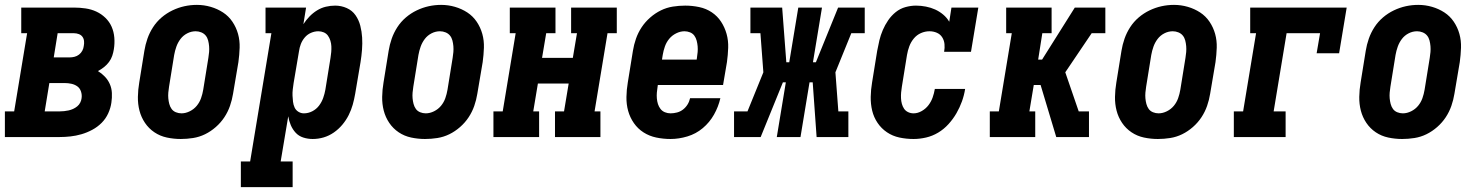

<svg xmlns="http://www.w3.org/2000/svg" viewBox="-35 -561 6055 786"><path d="M-15 0V-105H23L76 -425H52V-530H268Q292 -530 315.5 -526.5Q339 -523 359.5 -513.5Q380 -504 396.5 -488Q413 -472 422 -451.5Q431 -431 433 -407Q435 -383 431 -359Q429 -346 424.5 -332.5Q420 -319 411 -307Q402 -295 390.5 -286Q379 -277 366 -270Q381 -261 394 -247.5Q407 -234 414.5 -217Q422 -200 423 -180.5Q424 -161 421 -141Q418 -119 408 -97Q398 -75 381 -58Q364 -41 342.5 -29.5Q321 -18 298.5 -11.5Q276 -5 253.5 -2.5Q231 0 209 0ZM185 -326H250Q260 -326 270 -328.5Q280 -331 288.5 -337.5Q297 -344 302 -353.5Q307 -363 308 -373Q310 -383 309 -393Q308 -403 302.5 -410.5Q297 -418 287.5 -421.5Q278 -425 268 -425H201ZM148 -105H209Q218 -105 227.5 -106Q237 -107 246 -109Q255 -111 264 -115Q273 -119 281 -125.5Q289 -132 293.5 -141Q298 -150 299 -159Q301 -173 296.5 -186.5Q292 -200 281.5 -207.5Q271 -215 257.5 -218Q244 -221 230 -221H167Z M705 8Q676 8 648 2Q620 -4 597 -19.5Q574 -35 558.5 -58Q543 -81 536 -108Q529 -135 529.5 -164.5Q530 -194 535 -223L556 -353Q560 -378 568.5 -402.5Q577 -427 591.5 -449.5Q606 -472 626.5 -489.5Q647 -507 671 -518.5Q695 -530 720 -535.5Q745 -541 771 -541Q800 -541 827.5 -533Q855 -525 878 -510Q901 -495 916.5 -472Q932 -449 939.5 -422Q947 -395 946 -365.5Q945 -336 941 -307L919 -177Q915 -152 906.5 -127.5Q898 -103 883.5 -81Q869 -59 848.5 -41Q828 -23 804.5 -11.5Q781 0 755.5 4Q730 8 705 8ZM708 -97Q725 -97 742 -105.5Q759 -114 770.5 -128Q782 -142 788 -159Q794 -176 797 -194L818 -324Q820 -336 821 -348Q822 -360 821 -372Q820 -384 817 -395.5Q814 -407 807 -415.5Q800 -424 789 -428.5Q778 -433 766 -433Q748 -433 731.5 -424.5Q715 -416 704 -401.5Q693 -387 687 -370Q681 -353 678 -336L657 -206Q655 -194 654 -182Q653 -170 654 -158.5Q655 -147 658 -135.5Q661 -124 667.5 -115Q674 -106 685 -101.5Q696 -97 708 -97Z M951 205V100H989L1076 -425H1052V-530H1218L1207 -462Q1218 -479 1232 -493.5Q1246 -508 1263 -518.5Q1280 -529 1299 -533.5Q1318 -538 1337 -538Q1362 -538 1384.5 -528Q1407 -518 1420.5 -498.5Q1434 -479 1440 -455.5Q1446 -432 1447.5 -407.5Q1449 -383 1447 -357.5Q1445 -332 1441 -307L1419 -177Q1415 -154 1409 -132.5Q1403 -111 1392.5 -90Q1382 -69 1366.5 -50.5Q1351 -32 1331.5 -18.5Q1312 -5 1290 1.5Q1268 8 1245 8Q1225 8 1206.5 2Q1188 -4 1175.5 -17.5Q1163 -31 1155.5 -48.5Q1148 -66 1145 -85L1114 100H1163V205ZM1209 -97Q1227 -97 1243.5 -105.5Q1260 -114 1271 -128.5Q1282 -143 1288 -160Q1294 -177 1297 -194L1318 -324Q1320 -336 1321 -348Q1322 -360 1321.5 -371.5Q1321 -383 1317.5 -394.5Q1314 -406 1307.5 -415Q1301 -424 1290.5 -428.5Q1280 -433 1268 -433Q1253 -433 1238 -426.5Q1223 -420 1212.5 -407.5Q1202 -395 1196.5 -380.5Q1191 -366 1189 -351L1167 -221Q1165 -208 1163.5 -195Q1162 -182 1162.5 -169.5Q1163 -157 1164.5 -144.5Q1166 -132 1171 -121Q1176 -110 1186.5 -103.5Q1197 -97 1209 -97Z M1705 8Q1676 8 1648 2Q1620 -4 1597 -19.5Q1574 -35 1558.5 -58Q1543 -81 1536 -108Q1529 -135 1529.5 -164.5Q1530 -194 1535 -223L1556 -353Q1560 -378 1568.5 -402.5Q1577 -427 1591.5 -449.5Q1606 -472 1626.5 -489.5Q1647 -507 1671 -518.5Q1695 -530 1720 -535.5Q1745 -541 1771 -541Q1800 -541 1827.5 -533Q1855 -525 1878 -510Q1901 -495 1916.5 -472Q1932 -449 1939.5 -422Q1947 -395 1946 -365.5Q1945 -336 1941 -307L1919 -177Q1915 -152 1906.5 -127.5Q1898 -103 1883.5 -81Q1869 -59 1848.5 -41Q1828 -23 1804.5 -11.5Q1781 0 1755.5 4Q1730 8 1705 8ZM1708 -97Q1725 -97 1742 -105.5Q1759 -114 1770.5 -128Q1782 -142 1788 -159Q1794 -176 1797 -194L1818 -324Q1820 -336 1821 -348Q1822 -360 1821 -372Q1820 -384 1817 -395.5Q1814 -407 1807 -415.5Q1800 -424 1789 -428.5Q1778 -433 1766 -433Q1748 -433 1731.5 -424.5Q1715 -416 1704 -401.5Q1693 -387 1687 -370Q1681 -353 1678 -336L1657 -206Q1655 -194 1654 -182Q1653 -170 1654 -158.5Q1655 -147 1658 -135.5Q1661 -124 1667.5 -115Q1674 -106 1685 -101.5Q1696 -97 1708 -97Z M1985 0V-105H2023L2076 -425H2052V-530H2239V-425H2201L2184 -324H2310L2327 -425H2303V-530H2490V-425H2452L2399 -105H2423V0H2237V-105H2274L2293 -219H2167L2148 -105H2172V0Z M2710 8Q2680 8 2651.5 2Q2623 -4 2599.5 -19Q2576 -34 2560 -57Q2544 -80 2536.5 -107Q2529 -134 2529.5 -164Q2530 -194 2535 -223L2556 -353Q2560 -378 2568.5 -402.5Q2577 -427 2591.5 -449Q2606 -471 2626.5 -489Q2647 -507 2670.5 -518.5Q2694 -530 2719.5 -534Q2745 -538 2770 -538Q2799 -538 2827.5 -532Q2856 -526 2879 -510.5Q2902 -495 2917 -472Q2932 -449 2939.5 -422Q2947 -395 2946 -365.5Q2945 -336 2941 -307L2925 -213H2658L2657 -206Q2655 -194 2654 -182Q2653 -170 2654 -158Q2655 -146 2658.5 -135Q2662 -124 2669 -115Q2676 -106 2687 -101.5Q2698 -97 2710 -97Q2723 -97 2736.5 -100.5Q2750 -104 2761 -112.5Q2772 -121 2779.5 -133Q2787 -145 2790 -159H2914Q2906 -124 2888 -92Q2870 -60 2842 -36.5Q2814 -13 2779 -2.5Q2744 8 2710 8ZM2675 -317H2817L2818 -324Q2820 -336 2821 -348Q2822 -360 2821 -371.5Q2820 -383 2817 -394.5Q2814 -406 2807.5 -415Q2801 -424 2790 -428.5Q2779 -433 2767 -433Q2750 -433 2733 -424.5Q2716 -416 2704.5 -402Q2693 -388 2687 -371Q2681 -354 2678 -336Z M2970 0V-105H3025L3090 -265L3078 -425H3037V-530H3167L3184 -306H3196L3233 -530H3330L3293 -306H3305L3396 -530H3505V-425H3450L3385 -265L3397 -105H3438V0H3308L3292 -224H3279L3242 0H3145L3182 -224H3170L3079 0Z M3705 8Q3675 8 3647 2Q3619 -4 3596 -19.5Q3573 -35 3557.5 -58Q3542 -81 3535.5 -108Q3529 -135 3529.5 -164.5Q3530 -194 3535 -223L3556 -353Q3560 -375 3565 -396Q3570 -417 3579 -438Q3588 -459 3601 -478Q3614 -497 3632 -511.5Q3650 -526 3672 -532Q3694 -538 3715 -538Q3735 -538 3755.5 -534Q3776 -530 3793.5 -522Q3811 -514 3826 -501.5Q3841 -489 3851 -472L3860 -530H3970L3940 -349H3830Q3833 -365 3831.5 -380.5Q3830 -396 3822 -408.5Q3814 -421 3800 -427Q3786 -433 3770 -433Q3752 -433 3735 -425.5Q3718 -418 3706 -403.5Q3694 -389 3687.5 -371.5Q3681 -354 3678 -336L3657 -206Q3655 -194 3654 -182.5Q3653 -171 3653.5 -159Q3654 -147 3657 -136Q3660 -125 3666 -116Q3672 -107 3682.5 -102Q3693 -97 3705 -97Q3722 -97 3738.5 -106.5Q3755 -116 3766 -130.5Q3777 -145 3783 -162Q3789 -179 3792 -197H3916Q3912 -171 3903 -146Q3894 -121 3880.5 -97.5Q3867 -74 3848 -53Q3829 -32 3805.5 -18Q3782 -4 3756 2Q3730 8 3705 8Z M4017 0V-105H4054L4107 -425H4084V-530H4270V-425H4232L4215 -317H4231L4365 -530H4470L4458 -462L4470 -530H4490V-425H4434L4326 -265L4381 -105H4423V0H4382L4393 -69L4382 0H4289L4225 -213H4197L4179 -105H4203V0Z M4705 8Q4676 8 4648 2Q4620 -4 4597 -19.5Q4574 -35 4558.5 -58Q4543 -81 4536 -108Q4529 -135 4529.5 -164.5Q4530 -194 4535 -223L4556 -353Q4560 -378 4568.5 -402.5Q4577 -427 4591.5 -449.5Q4606 -472 4626.5 -489.5Q4647 -507 4671 -518.5Q4695 -530 4720 -535.5Q4745 -541 4771 -541Q4800 -541 4827.5 -533Q4855 -525 4878 -510Q4901 -495 4916.5 -472Q4932 -449 4939.5 -422Q4947 -395 4946 -365.5Q4945 -336 4941 -307L4919 -177Q4915 -152 4906.5 -127.5Q4898 -103 4883.5 -81Q4869 -59 4848.5 -41Q4828 -23 4804.5 -11.5Q4781 0 4755.5 4Q4730 8 4705 8ZM4708 -97Q4725 -97 4742 -105.5Q4759 -114 4770.5 -128Q4782 -142 4788 -159Q4794 -176 4797 -194L4818 -324Q4820 -336 4821 -348Q4822 -360 4821 -372Q4820 -384 4817 -395.5Q4814 -407 4807 -415.5Q4800 -424 4789 -428.5Q4778 -433 4766 -433Q4748 -433 4731.5 -424.5Q4715 -416 4704 -401.5Q4693 -387 4687 -370Q4681 -353 4678 -336L4657 -206Q4655 -194 4654 -182Q4653 -170 4654 -158.5Q4655 -147 4658 -135.5Q4661 -124 4667.5 -115Q4674 -106 4685 -101.5Q4696 -97 4708 -97Z M5016 0V-105H5054L5107 -425H5083V-530H5478L5447 -343H5355L5369 -425H5232L5179 -105H5228V0Z M5705 8Q5676 8 5648 2Q5620 -4 5597 -19.5Q5574 -35 5558.5 -58Q5543 -81 5536 -108Q5529 -135 5529.5 -164.5Q5530 -194 5535 -223L5556 -353Q5560 -378 5568.5 -402.5Q5577 -427 5591.5 -449.5Q5606 -472 5626.5 -489.5Q5647 -507 5671 -518.5Q5695 -530 5720 -535.5Q5745 -541 5771 -541Q5800 -541 5827.5 -533Q5855 -525 5878 -510Q5901 -495 5916.5 -472Q5932 -449 5939.5 -422Q5947 -395 5946 -365.5Q5945 -336 5941 -307L5919 -177Q5915 -152 5906.5 -127.5Q5898 -103 5883.5 -81Q5869 -59 5848.5 -41Q5828 -23 5804.5 -11.5Q5781 0 5755.5 4Q5730 8 5705 8ZM5708 -97Q5725 -97 5742 -105.5Q5759 -114 5770.5 -128Q5782 -142 5788 -159Q5794 -176 5797 -194L5818 -324Q5820 -336 5821 -348Q5822 -360 5821 -372Q5820 -384 5817 -395.5Q5814 -407 5807 -415.5Q5800 -424 5789 -428.5Q5778 -433 5766 -433Q5748 -433 5731.5 -424.5Q5715 -416 5704 -401.5Q5693 -387 5687 -370Q5681 -353 5678 -336L5657 -206Q5655 -194 5654 -182Q5653 -170 5654 -158.5Q5655 -147 5658 -135.5Q5661 -124 5667.5 -115Q5674 -106 5685 -101.5Q5696 -97 5708 -97Z"/></svg>

Font: Iosevka Slab Extrabold Oblique
Style: Regular
Weight: 800
Italic angle: -9°
Monospace: yes
Designer: Belleve Invis
Foundry: Belleve Invis
Version: Version 11.1.1; ttfautohint (v1.8.3)